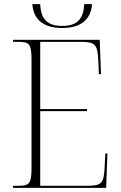

<svg xmlns="http://www.w3.org/2000/svg" viewBox="-20 -906 584 926"><path d="M280 -771C364 -771 418 -807 424 -886H386C383 -809 347 -781 280 -781C213 -781 177 -809 174 -886H136C142 -807 195 -771 280 -771ZM43 0H492L498 -166H488L484 -90C480 -25 470 -10 404 -10H174V-370H400V-380H174V-704H374C440 -704 450 -689 454 -617L457 -548H467L461 -714H43V-704H72C122 -704 132 -691 132 -619V-95C132 -23 122 -10 72 -10H43Z"/></svg>

Font: Noto Serif Display SemiCondensed ExtraLight
Style: Regular
Weight: 200
Width: 4
Designer: Monotype Design Team
Foundry: Monotype Imaging Inc.
Version: Version 2.009